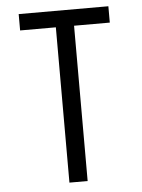

<svg xmlns="http://www.w3.org/2000/svg" viewBox="-53 -777 605 819"><g transform="rotate(-5 250.0 -367.5)"><path d="M211 0V-665H58V-735H442V-665H289V0Z"/></g></svg>

Font: Huly
Style: Regular
Weight: 400
Designer: Belleve Invis
Foundry: Belleve Invis
Version: Version 33.2.5; ttfautohint (v1.8.4)